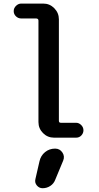

<svg xmlns="http://www.w3.org/2000/svg" viewBox="-20 -750 540 1046"><path d="M95.7 -649.4Q79.1 -649.4 66.9 -661.1Q54.7 -672.9 54.7 -689.5Q54.7 -706.1 67.4 -718.3Q80.1 -730.5 95.7 -730.5H215.8Q251 -730.5 275.9 -705.1Q300.8 -679.7 300.8 -644.5V-91.8Q300.8 -81.1 311.5 -81.1H394.5Q410.2 -81.1 422.4 -68.8Q434.6 -56.6 434.6 -40Q434.6 -24.4 423.3 -12.2Q412.1 0 394.5 0H274.4Q239.3 0 214.4 -24.9Q189.5 -49.8 189.5 -85V-637.7Q189.5 -648.4 177.7 -649.4ZM195.3 127.9Q202.1 97.7 225.6 78.6Q249 59.6 280.3 59.6Q305.7 59.6 319.8 80.6Q334 101.6 324.2 125L281.2 228.5Q273.4 250 254.4 262.7Q235.4 275.4 211.9 275.4Q193.4 275.4 180.7 260.3Q168 245.1 172.9 225.6Z"/></svg>

Font: Rounded-X Mgen+ 1mn medium
Style: Regular
Weight: 500
Designer: [Source Han Sans]
Ryoko NISHIZUKA  (kana & ideographs); Paul D. Hunt (Latin, Greek & Cyrillic); Wenlong ZHANG  (bopomofo
Version: Version 1.059.20150602